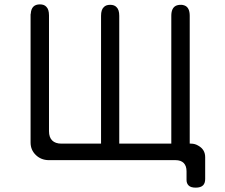

<svg xmlns="http://www.w3.org/2000/svg" viewBox="-20 -737 1040 886"><path d="M459 -704.1Q446.3 -692.4 446.3 -664.1V-74.2H263.7Q235.4 -74.2 220.7 -88.9Q206.1 -103.5 206.1 -131.8V-666Q206.1 -694.3 193.4 -706.1Q183.6 -716.8 164.1 -716.8Q125 -716.8 122.1 -674.8Q121.1 -672.9 121.1 -670.4Q121.1 -668 121.1 -666V-79.1Q121.1 -44.9 145.5 -21.5Q168.9 1 203.1 2H790Q814.5 2 827.6 15.1Q840.8 28.3 840.8 53.7V93.8Q840.8 109.4 850.6 119.1Q860.4 128.9 883.3 128.9Q906.2 128.9 917 118.2Q926.8 108.4 926.8 88.9V-11.7Q926.8 -46.9 895.5 -64.5Q879.9 -74.2 861.3 -74.2H855.5V-664.1Q855.5 -703.1 831.1 -711.9Q823.2 -714.8 816.4 -714.8Q809.6 -714.8 806.6 -714.4Q803.7 -713.9 800.8 -713.4Q797.9 -712.9 795.4 -711.9Q793 -710.9 791 -710Q770.5 -699.2 770.5 -664.1V-74.2H530.3V-664.1Q530.3 -692.4 517.6 -704.1Q507.8 -714.8 488.3 -714.8Q468.8 -714.8 459 -704.1Z"/></svg>

Font: FakePearl
Style: Light
Weight: 350
Version: Version 1.2